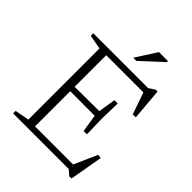

<svg xmlns="http://www.w3.org/2000/svg" viewBox="-256 -1005 1156 1156"><g transform="rotate(45 322.0 -426.5)"><path d="M446 -487.5 443 -356 446 -225H418L400 -337L165.5 -338V-375L400 -376.5L418 -487.5ZM582 -506 556.5 -504.5 502 -662 530.5 -644H148.5V-682.5H510L548.5 -708H564.5ZM508 -21 581.5 -186 606 -183 568.5 29H550L516.5 0H148.5V-38H536ZM43 0V-21.5L134 -38.5V-644L43 -661V-682.5H191.5V0ZM317 -748 403 -882H479V-872.5L344 -748Z"/></g></svg>

Font: Newsreader 14pt Light
Style: Regular
Weight: 300
Designer: Hugues Gentile
Foundry: Production Type
Version: Version 1.003